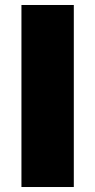

<svg xmlns="http://www.w3.org/2000/svg" viewBox="-20 -750 382 770"><path d="M66 0V-730H276V0Z"/></svg>

Font: M PLUS 2 Thin Black
Style: Regular
Weight: 900
Version: Version 1.001